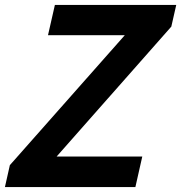

<svg xmlns="http://www.w3.org/2000/svg" viewBox="-61 -760 736 780"><path d="M-21 -89 446 -617H134L162 -740H655L635 -652L169 -124H517L489 0H-41Z"/></svg>

Font: KaiGen Gothic CN Bold
Style: Bold
Weight: 700
Designer: Ryoko NISHIZUKA  (kana & ideographs); Paul D. Hunt (Latin, Greek & Cyrillic); Wenlong ZHANG  (bopomofo); Sandoll Communi
Foundry: Adobe Systems Incorporated
Version: Version 1.002.20150501